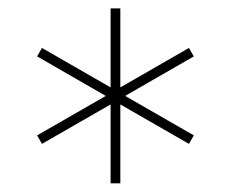

<svg xmlns="http://www.w3.org/2000/svg" viewBox="-20 -747 540 449"><path d="M66.8 -430.4 227.3 -522.7 66.8 -615.1 78.1 -634.9 238.6 -542.6V-727.3H261.4V-542.6L421.9 -634.9L433.2 -615.1L272.7 -522.7L433.2 -430.4L421.9 -410.5L261.4 -502.8V-318.2H238.6V-502.8L78.1 -410.5Z"/></svg>

Font: Inter P Thin
Style: Regular
Weight: 100
Designer: Rasmus Andersson
Foundry: rsms
Version: Version 3.018;git-588b23468